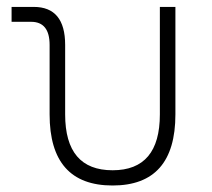

<svg xmlns="http://www.w3.org/2000/svg" viewBox="-20 -538 626 567"><path d="M312.5 9.8Q126.5 9.8 126.5 -200.2V-405.3Q126.5 -473.6 71.8 -473.6H14.2V-517.6H79.6Q172.4 -517.6 172.4 -405.3V-200.2Q172.4 -35.2 312.5 -35.2Q452.1 -35.2 452.1 -200.2V-517.6H498V-200.2Q498 9.8 312.5 9.8Z"/></svg>

Font: Cascadia Mono ExtraLight
Style: Regular
Weight: 200
Monospace: yes
Designer: Aaron Bell
Foundry: Saja Typeworks
Version: Version 2404.023; ttfautohint (v1.8.4)